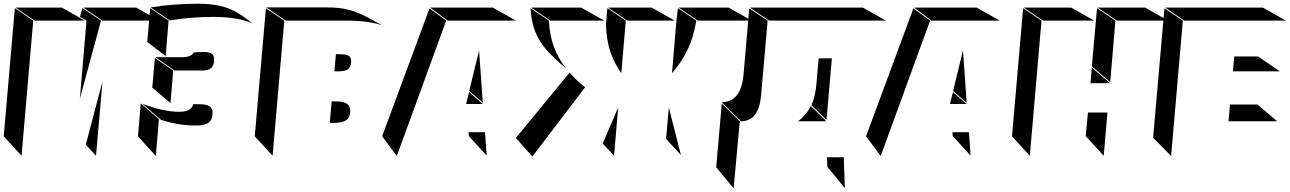

<svg xmlns="http://www.w3.org/2000/svg" viewBox="-102 -847 6945 1034"><path d="M85 -736H355L231 -806H-18ZM756 -736 632 -806H347L450 -736ZM329 -756 364 -736 328 -315 442 -736 342 -804ZM14 -8 77 -736 -22 -803 -82 -113ZM415 -8 450 -409 360 -68Z M709 -807 812 -737Q926 -756 1046 -756Q1180 -756 1257 -721L1233 -740Q1171 -789 1110 -808Q1049 -827 967 -827Q829 -827 709 -807ZM691 -621 790 -545 806 -736 707 -803ZM839 -467H984Q1020 -467 1035.5 -481Q1051 -495 1051 -527Q1051 -549 1038 -558Q1025 -567 996 -567Q984 -567 942 -565Q928 -539 879 -539H735ZM816 -292 831 -467 732 -535 718 -375ZM737 -7 754 -205 656 -290 641 -113ZM1043 -240Q1043 -263 1026.5 -274.5Q1010 -286 970 -286H939Q933 -265 915 -255Q897 -245 863 -245Q777 -245 665 -288L766 -201Q817 -185 861.5 -178Q906 -171 955 -171Q1002 -171 1022.5 -187.5Q1043 -204 1043 -240Z M1437 -736H1761Q1881 -736 1954 -711L1888 -748Q1830 -780 1779.5 -793.5Q1729 -807 1662 -807H1332ZM1366 -8 1429 -736 1330 -802 1270 -113ZM1789 -511Q1791 -536 1777.5 -545.5Q1764 -555 1726 -555H1707L1699 -463H1719Q1756 -463 1771 -473Q1786 -483 1789 -511ZM1784 -251Q1784 -278 1764.5 -289.5Q1745 -301 1704 -301H1684L1674 -185H1693Q1741 -185 1762.5 -199.5Q1784 -214 1784 -251Z M2676 -736 2552 -806H2215L2309 -736ZM2301 -736 2211 -802 1956 -113 2035 -7ZM2425 -357 2498 -294 2478 -576ZM2408 -287H2498L2424 -351ZM2519 -9 2510 -135H2421L2423 -114Z M3152 -736 3028 -806H2759L2862 -736ZM3276 -736H3532L3408 -806H3173ZM3656 -736H3946L3822 -806H3553ZM2948 -477Q2904 -532 2881 -594.5Q2858 -657 2854 -736L2755 -803Q2759 -730 2780.5 -676.5Q2802 -623 2841.5 -578Q2881 -533 2948 -477ZM3169 -803 3161 -716Q3164 -630 3185 -568Q3206 -506 3244 -453L3268 -736ZM3648 -736 3549 -803 3541 -736 3517 -453Q3565 -507 3598.5 -574.5Q3632 -642 3648 -736ZM3049 -377Q2995 -419 2966 -457L2676 -104L2765 -4ZM3205 -8 3227 -268 3144 -74ZM3565 -12 3500 -268 3485 -99Z M4669 -736 4545 -806H3937L4040 -736ZM3997 -336 4032 -736 3933 -802 3902 -443Q3889 -299 3785 -296L3889 -194Q3985 -194 3997 -336ZM4378 -533H4307L4294 -387Q4288 -326 4268 -281L4349 -201ZM3849 167 3882 -194 3785 -289 3755 54ZM4348 -194 4265 -276Q4239 -226 4196 -194ZM4687 -194 4635 -240 4631 -194ZM4448 166 4442 0H4351L4354 52Z M5282 -736 5158 -806H4821L4915 -736ZM4907 -736 4817 -802 4562 -113 4641 -7ZM5031 -357 5104 -294 5084 -576ZM5014 -287H5104L5030 -351ZM5125 -9 5116 -135H5027L5029 -114Z M5515 -736H5791L5667 -806H5412ZM6189 -736 6065 -806H5810L5913 -736ZM5444 -8 5507 -736 5408 -803 5348 -113ZM5778 -490 5877 -405 5905 -736 5806 -803ZM5771 -399H5876L5778 -483ZM5842 -8 5862 -241H5757L5745 -114Z M6823 -736 6699 -806H6173L6276 -736ZM6205 -7 6268 -736 6169 -802 6108 -105ZM6790 -463 6673 -543H6545L6538 -463ZM6776 -194 6670 -284H6522L6514 -194Z"/></svg>

Font: FFF_HK Layer Middle
Style: Regular
Weight: 400
Italic angle: -5°
Designer: bBox Type GmbH
Foundry: bBox Type GmbH
Version: Version 0.002